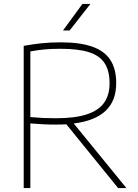

<svg xmlns="http://www.w3.org/2000/svg" viewBox="-20 -964 709 984"><path d="M585.5 0 320 -327Q294.5 -325.5 267 -325.5Q231 -325.5 202.5 -327Q174 -328.5 135.5 -331.5V0H101.5V-729Q148 -737.5 192 -742.2Q236 -747 292 -747Q389.5 -747 452 -725.2Q514.5 -703.5 545 -657.5Q575.5 -611.5 575.5 -538.5Q576 -448.5 522 -396.8Q468 -345 358 -331L628 0ZM267 -358Q364 -358 424.5 -377.8Q485 -397.5 513.2 -437Q541.5 -476.5 541.5 -537Q541.5 -602 515.8 -640.8Q490 -679.5 435.2 -696.8Q380.5 -714 290.5 -714Q243 -714 208.5 -710.8Q174 -707.5 135.5 -700.5V-364Q177.5 -360.5 203 -359.2Q228.5 -358 267 -358ZM303 -808 402.5 -944H443.5L337 -808Z"/></svg>

Font: Encode Sans Semi Expanded Thin
Style: Regular
Weight: 250
Width: 6
Designer: Multiple Designers
Foundry: Impallari Type
Version: Version 2.000